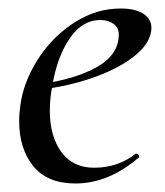

<svg xmlns="http://www.w3.org/2000/svg" viewBox="-20 -419 387 451"><path d="M25 -135Q25 -157 30 -185Q40 -237 73.5 -286.5Q107 -336 157 -367.5Q207 -399 263 -399Q301 -399 320 -384.5Q339 -370 335 -345Q330 -313 291.5 -284Q253 -255 194 -235Q135 -215 70 -208L72 -221Q158 -233 208.5 -262Q259 -291 259 -338Q259 -354 246.5 -363Q234 -372 216 -372Q173 -372 143.5 -328.5Q114 -285 103 -218Q97 -188 97 -160Q97 -99 124 -62Q151 -25 201 -25Q257 -25 299 -58H300Q303 -58 305.5 -55Q308 -52 306 -49Q235 12 157 12Q91 12 58 -29Q25 -70 25 -135Z"/></svg>

Font: Cormorant Infant Medium
Style: Italic
Weight: 500
Italic angle: -10°
Designer: Christian Thalmann (Catharsis Fonts)
Foundry: Catharsis Fonts
Version: Version 4.000